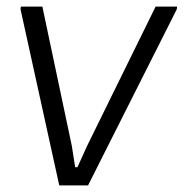

<svg xmlns="http://www.w3.org/2000/svg" viewBox="-20 -560 555 580"><path d="M42 -532 43 -540H108L197 -119L207 -55H214L243 -119L450 -540H515L514 -532L246 0H159Z"/></svg>

Font: Plata Sans Light
Style: Italic
Weight: 300
Italic angle: -8°
Designer: Pablo Impallari, Andres Torresi, & Cristiano Sobral
Foundry: Pablo Impallari, Andres Torresi, & Cristiano Sobral
Version: Version 1.00;December 28, 2019;FontCreator 12.0.0.2547 64-bi